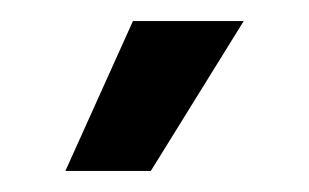

<svg xmlns="http://www.w3.org/2000/svg" viewBox="-20 -717 293 182"><path d="M106 -697H211L123 -555H42Z"/></svg>

Font: Hanken Grotesk SemiBold
Style: Regular
Weight: 600
Designer: Alfredo Marco Pradil
Foundry: Hanken Design Co.
Version: Version 3.014